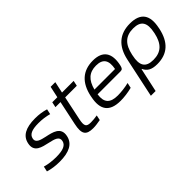

<svg xmlns="http://www.w3.org/2000/svg" viewBox="-28 -1247 2064 2064"><g transform="rotate(-45 1004.5 -215.0)"><path d="M287 -219C364 -202 420 -187 407 -128C396 -77 345 -53 239 -53C181 -53 122 -60 71 -75L58 -15C110 1 167 9 229 9C374 9 459 -35 479 -131C504 -249 400 -269 312 -288C251 -302 187 -315 200 -374C210 -423 257 -447 360 -447C415 -447 469 -440 518 -426L531 -486C482 -501 429 -509 371 -509C227 -509 147 -465 128 -371C103 -254 209 -237 287 -219Z M766 -53C699 -53 682 -73 702 -168L759 -439H936L949 -500H772L800 -630H729L701 -500H624L611 -439H688L630 -165C602 -34 632 9 739 9C775 9 803 4 850 -4L862 -62C826 -56 794 -53 766 -53Z M1422 -265C1456 -422 1399 -509 1249 -509C1094 -509 999 -422 964 -256L962 -244C927 -77 988 9 1156 9C1209 9 1272 1 1330 -14L1343 -74C1294 -61 1223 -53 1175 -53C1058 -53 1013 -104 1029 -216H1377C1405 -216 1414 -229 1422 -265ZM1041 -276C1071 -392 1131 -447 1235 -447C1341 -447 1376 -388 1354 -276Z M1997 -244 1999 -256C2034 -422 1974 -509 1813 -509C1653 -509 1556 -422 1520 -256L1423 200H1495L1554 -72H1559C1583 -20 1625 9 1713 9C1869 9 1961 -76 1997 -244ZM1591 -247 1592 -253C1620 -385 1682 -447 1800 -447C1917 -447 1955 -385 1927 -253L1926 -247C1898 -115 1834 -53 1716 -53C1599 -53 1562 -115 1591 -247Z"/></g></svg>

Font: LT Wave Text Light Italic
Style: Regular
Weight: 300
Designer: Daniel Lyons
Version: Version 2.5 (Glyphs App)